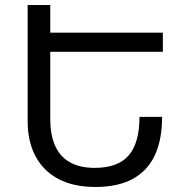

<svg xmlns="http://www.w3.org/2000/svg" viewBox="-20 -734 736 764"><path d="M90 -714H180V-261Q180 -196 200 -152.5Q220 -109 259.5 -87.5Q299 -66 357 -66Q449 -66 492 -115.5Q535 -165 535 -269H625Q625 -178 596 -116Q567 -54 508 -22Q449 10 360 10Q273 10 213 -21.5Q153 -53 121.5 -112Q90 -171 90 -252ZM169 -528V-604H628V-528Z"/></svg>

Font: Noto Sans Armenian
Style: Regular
Weight: 400
Designer: Monotype Design Team
Foundry: Monotype Imaging Inc.
Version: Version 2.007